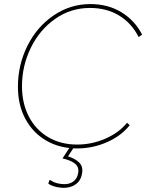

<svg xmlns="http://www.w3.org/2000/svg" viewBox="-20 -722 718 943"><path d="M68 -296Q68 -403 114.5 -496.5Q161 -590 243 -646Q325 -702 424 -702Q510 -702 576 -662Q642 -622 678 -552L661 -540Q626 -609 564.5 -646Q503 -683 422 -683Q327 -683 250.5 -629Q174 -575 131 -486.5Q88 -398 88 -298Q88 -215 121.5 -150Q155 -85 216.5 -48.5Q278 -12 359 -12Q431 -12 497.5 -41Q564 -70 604 -119L617 -107Q576 -55 506 -24Q436 7 359 7Q274 7 208 -31Q142 -69 105 -137.5Q68 -206 68 -296ZM217 179 224 161 236 168Q254 179 285 182Q317 185 338 171Q359 157 364 128Q369 98 348 81.5Q327 65 287 56L325 -2L344 0L314 46Q350 57 369.5 77Q389 97 383 130Q378 159 361.5 175Q345 191 323.5 196.5Q302 202 281 200Q259 198 242.5 192.5Q226 187 217 179Z"/></svg>

Font: Fixel Italic Variable Display Thin
Style: Italic
Weight: 100
Italic angle: -10°
Designer: AlfaBravo + MacPaw
Foundry: Kyrylo Tkachov, Marchela Mozhyna, Serhii Makarenko, Maria Weinstein, Zakhar Kryvoshyya
Version: Version 1.210;Glyphs 3.2 (3217)